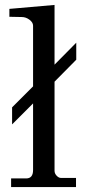

<svg xmlns="http://www.w3.org/2000/svg" viewBox="-20 -758 355 778"><path d="M29 -323 114 -408V-654Q114 -667 99.5 -678Q85 -689 68 -689L18 -690V-722L201 -738V-496L289 -585V-516L201 -427V-66Q201 -55 209.5 -46Q218 -37 227 -37H288V0H25V-35H86Q114 -35 114 -69V-339L29 -254Z"/></svg>

Font: Academico
Style: Regular
Weight: 400
Foundry: Steinberg Media Technologies GmbH
Version: Version 0.902